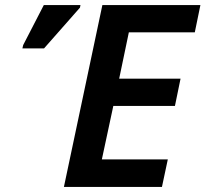

<svg xmlns="http://www.w3.org/2000/svg" viewBox="-20 -734 807 754"><path d="M231 0H616L639 -108H380L425 -318H667L689 -425H448L486 -607H745L767 -714H382ZM68 -544H153L294 -704L296 -714H152L71 -557Z"/></svg>

Font: Noto Sans SemiBold
Style: Italic
Weight: 600
Italic angle: -12°
Designer: Monotype Design Team
Foundry: Monotype Imaging Inc.
Version: Version 2.013